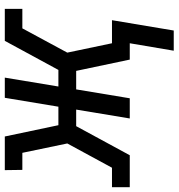

<svg xmlns="http://www.w3.org/2000/svg" viewBox="-1 -568 743 799"><g transform="rotate(-90 370.5 -168.5)"><path d="M559 183 590 0H522L475 -223H398L361 0H277L314 -223H245L124 0H-9V-74H72L173 -260L134 -447H63L62 -520H202L249 -297H326L363 -520H447L410 -297H479L600 -520H733V-447H652L551 -260L590 -74H686L643 183Z"/></g></svg>

Font: Iosevka Plex Etoile
Style: Italic
Weight: 400
Italic angle: -9°
Designer: Belleve Invis
Foundry: Belleve Invis
Version: Version 25.1.1; ttfautohint (v1.8.4)